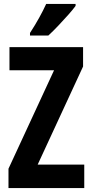

<svg xmlns="http://www.w3.org/2000/svg" viewBox="-20 -953 468 973"><path d="M407 0H23V-98L254 -597H28V-714H401V-616L171 -119H407ZM363 -923Q350 -905 326 -878Q302 -851 275 -822.5Q248 -794 225 -773H132V-786Q158 -826 178.5 -863Q199 -900 214 -933H363Z"/></svg>

Font: Noto Sans Lao UI ExtCond
Style: Bold
Weight: 700
Width: 2
Designer: Monotype Design Team
Foundry: Monotype Imaging Inc.
Version: Version 2.000; ttfautohint (v1.8.4.7-5d5b)